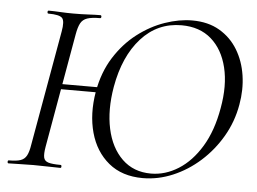

<svg xmlns="http://www.w3.org/2000/svg" viewBox="-48 -697 1033 771"><g transform="rotate(5 468.5 -312.0)"><path d="M166 -315 170.2 -335.8H367.4L364 -315ZM96 -82.4 178 -545.4Q186 -588.6 174.6 -600.8Q163.2 -613 118.8 -613Q114.8 -613 114.8 -619Q114.8 -625 118.8 -625Q140.6 -625 165.3 -623.5Q190 -622 218.2 -622Q252.2 -622 279.6 -623.5Q307 -625 327.2 -625Q331.8 -625 331.8 -619Q331.8 -613 327.2 -613Q293.8 -613 275.5 -606.8Q257.2 -600.6 248.7 -584.6Q240.2 -568.6 235.2 -539.6L154.2 -79.4Q149.2 -50.6 152.2 -36.2Q155.2 -21.8 171.1 -16.9Q187 -12 220.4 -12Q224.4 -12 224.4 -6Q224.4 0 220.4 0Q197.4 0 170.5 -1Q143.6 -2 111.6 -2Q81.8 -2 56.7 -1Q31.6 0 11.6 0Q7.6 0 7.6 -6Q7.6 -12 11.6 -12Q42.6 -12 59 -17.6Q75.4 -23.2 83.6 -38.8Q91.8 -54.4 96 -82.4ZM553.6 12Q469.8 12 415.7 -32.6Q361.6 -77.2 341 -151.8Q320.4 -226.4 335.6 -316.4Q349.6 -396.4 387.5 -456.4Q425.4 -516.4 477.4 -556.3Q529.4 -596.2 586.9 -616.1Q644.4 -636 697.2 -636Q761.2 -636 807.2 -609Q853.2 -582 880.8 -536.4Q908.4 -490.8 917 -433.6Q925.6 -376.4 914.6 -315.4Q902.6 -246.4 868.1 -187Q833.6 -127.6 783.6 -82.8Q733.6 -38 674.2 -13Q614.8 12 553.6 12ZM584.6 -9Q642.2 -9 694.9 -42.1Q747.6 -75.2 786.3 -139Q825 -202.8 841 -295.2Q857.8 -387.6 840.3 -459.4Q822.8 -531.2 775.9 -572.1Q729 -613 655.8 -613Q559.2 -613 493.6 -540.4Q428 -467.8 406 -343Q389.8 -249.4 406.1 -173.7Q422.4 -98 468.4 -53.5Q514.4 -9 584.6 -9Z"/></g></svg>

Font: Cormorant Light
Style: Italic
Weight: 300
Italic angle: -10°
Designer: Christian Thalmann (Catharsis Fonts)
Foundry: Catharsis Fonts
Version: Version 4.000